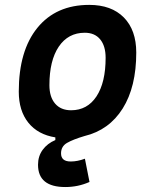

<svg xmlns="http://www.w3.org/2000/svg" viewBox="-20 -547 626 774"><path d="M243.2 207Q133.3 207 133.3 117.2Q133.3 82.5 152.1 56.9Q170.9 31.2 203.1 17.6V6.8Q132.8 -4.4 94.2 -52.5Q55.7 -100.6 55.7 -177.7Q55.7 -342.8 130.9 -435.1Q206.1 -527.3 339.8 -527.3Q429.2 -527.3 479.2 -476.6Q529.3 -425.8 529.3 -335Q529.3 -196.8 474.6 -109.6Q419.9 -22.5 320.3 1.5Q274.4 15.1 250.2 29.1Q226.1 43 226.1 71.3Q226.1 104 265.1 104Q292.5 104 322.3 92.8L340.8 186.5Q294.9 207 243.2 207ZM266.6 -102.5Q332 -102.5 368.9 -158.4Q405.8 -214.4 405.8 -314Q405.8 -361.8 383.8 -388.4Q361.8 -415 321.8 -415Q254.9 -415 217 -359.1Q179.2 -303.2 179.2 -203.6Q179.2 -156.2 202.1 -129.4Q225.1 -102.5 266.6 -102.5Z"/></svg>

Font: Cascadia Mono NF SemiBold
Style: Italic
Weight: 600
Italic angle: -10°
Monospace: yes
Designer: Aaron Bell
Foundry: Saja Typeworks
Version: Version 2404.023; ttfautohint (v1.8.4)